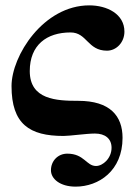

<svg xmlns="http://www.w3.org/2000/svg" viewBox="-20 -493 504 716"><path d="M396 58C396 97 364 126 338 126C302 126 294 80 231 80C196 80 170 107 170 142C170 174 204 203 262 203C348 203 437 144 437 21C437 -61 390 -117 272 -117C191 -117 91 -121 91 -228C91 -325 154 -372 243 -372C305 -372 306 -304 379 -304C414 -304 444 -335 444 -375C444 -441 379 -473 313 -473C142 -473 23 -285 23 -172C23 -30 90 14 217 14C241 14 302 5 334 5C372 5 396 24 396 58Z"/></svg>

Font: XITS Math
Style: Bold
Weight: 700
Designer: MicroPress Inc., with final additions and corrections provided by Coen Hoffman, Elsevier (retired)
Version: Version 1.105